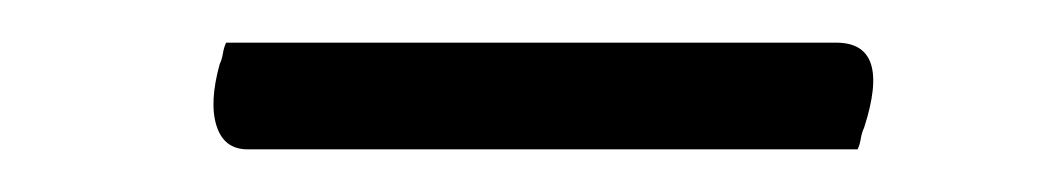

<svg xmlns="http://www.w3.org/2000/svg" viewBox="-20 -345 490 90"><path d="M86 -325H372Q398 -325 385 -285Q384 -283 383.5 -280Q383 -277 382 -275H96Q85 -275 81.5 -286Q78 -297 83 -315Q84 -317 84.5 -320Q85 -323 86 -325Z"/></svg>

Font: Recursive Sn Csl St Lt
Style: Italic
Weight: 300
Italic angle: -15°
Version: Version 1.079;hotconv 1.0.112;makeotfexe 2.5.65598; ttfautoh